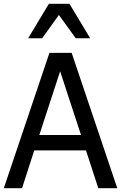

<svg xmlns="http://www.w3.org/2000/svg" viewBox="-25 -986 634 1006"><path d="M-5 0 234 -709H350.5L589.5 0H490L425.5 -198H154.5L90.5 0ZM399.5 -278.5 290 -612.5 181 -278.5ZM447.5 -785.5H372L283.5 -907.5L196 -785.5H122.5L231 -966H339Z"/></svg>

Font: Myanmar Ethnic
Style: Regular
Weight: 400
Designer: Khon Soe Zaw Thu
Foundry: PaOh Unicode khonsoezawthu@gmail.com and @hotmail.com
Version: Version 1.01 September 27, 2016